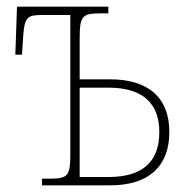

<svg xmlns="http://www.w3.org/2000/svg" viewBox="-20 -556 555 576"><path d="M106 0H311C426 0 488 -57 488 -160C488 -262 426 -318 311 -318H219V-438C219 -509 226 -516 284 -516H305V-536H31L26 -392H46L50 -453C54 -504 63 -511 105 -511H191V-98C191 -27 185 -20 126 -20H106ZM219 -25V-293H306C408 -293 458 -246 458 -160C458 -71 408 -25 306 -25Z"/></svg>

Font: Noto Serif SemiCondensed Thin
Style: Regular
Weight: 100
Width: 4
Designer: Monotype Design Team
Foundry: Monotype Imaging Inc.
Version: Version 2.015